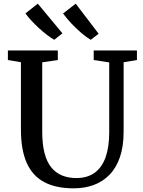

<svg xmlns="http://www.w3.org/2000/svg" viewBox="-20 -1018 780 1046"><path d="M382 8Q283.5 8 219.8 -26.5Q156 -61 125 -132Q94 -203 94 -312.5V-679L23 -691V-743H295V-691L210 -678.5V-302Q210 -232 222.8 -183.5Q235.5 -135 260 -105.2Q284.5 -75.5 318.8 -61.8Q353 -48 395.5 -48Q456.5 -48 496.2 -77.2Q536 -106.5 555.5 -162Q575 -217.5 575 -296V-678L490.5 -691V-743H726V-691L653.5 -679V-301.5Q653.5 -220 633.2 -161.5Q613 -103 576.2 -65.5Q539.5 -28 490 -10Q440.5 8 382 8ZM275 -801.5Q257.5 -811.5 236.2 -827.8Q215 -844 193 -864Q171 -884 151.8 -904.8Q132.5 -925.5 118.5 -945L186 -998L320 -836.5L276 -801.5ZM473.5 -801.5Q450.5 -815 422.5 -839Q394.5 -863 368.2 -891Q342 -919 323.5 -944.5L392.5 -998L517.5 -834L474.5 -801.5Z"/></svg>

Font: Merriweather Medium
Style: Regular
Weight: 500
Version: Version 2.100